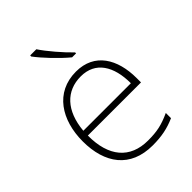

<svg xmlns="http://www.w3.org/2000/svg" viewBox="-223 -873 991 991"><g transform="rotate(-45 272.5 -378.0)"><path d="M225 -766H180V-758C212 -715 275 -648 326 -606H355V-613C313 -653 253 -723 225 -766ZM288 -540C136 -540 58 -415 58 -260C58 -100 136 10 299 10C365 10 413 0 465 -23V-61C404 -33 365 -25 300 -25C169 -25 97 -110 98 -263H486V-294C486 -434 423 -540 288 -540ZM288 -505C395 -505 446 -421 446 -297H99C111 -432 182 -505 288 -505Z"/></g></svg>

Font: Noto Sans Myanmar ExtraLight
Style: Regular
Weight: 200
Designer: Monotype Design Team
Foundry: Monotype Imaging Inc.
Version: Version 2.107